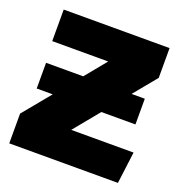

<svg xmlns="http://www.w3.org/2000/svg" viewBox="-103 -621 666 709"><g transform="rotate(20 230.0 -266.5)"><path d="M436 0H9V-117L98 -225H35V-326H181L249 -409H29V-533H445V-416L371 -326H423V-225H289L207 -125H452Z"/></g></svg>

Font: Trujillo ExtraBold
Style: Regular
Weight: 800
Designer: Fira Sans original fonts by bBox Type GmbH, Carrois Corporate GbR, & Edenspiekermann AG / Changes by Cristiano Sobral
Foundry: Fira Sans original fonts by bBox Type GmbH, Carrois Corporate GbR, & Edenspiekermann AG / Changes by Cristiano Sobral
Version: Version 4.301;July 28, 2020;FontCreator 13.0.0.2655 64-bit